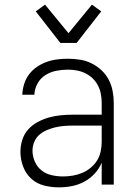

<svg xmlns="http://www.w3.org/2000/svg" viewBox="-20 -795 590 827"><path d="M233 12Q201 12 169.5 4Q138 -4 114.5 -25.5Q91 -47 79.5 -78Q68 -109 68 -141Q68 -167 76 -192.5Q84 -218 101.5 -237.5Q119 -257 142.5 -269.5Q166 -282 191 -289Q216 -296 242 -298.5Q268 -301 294 -301H418V-352Q418 -371 414.5 -390Q411 -409 402 -426.5Q393 -444 379 -457.5Q365 -471 347.5 -479.5Q330 -488 311 -491.5Q292 -495 272 -495Q247 -495 222 -490Q197 -485 175.5 -471.5Q154 -458 141.5 -435Q129 -412 128 -387H76Q77 -410 84 -433Q91 -456 105 -474.5Q119 -493 138.5 -506.5Q158 -520 180 -528Q202 -536 225.5 -539Q249 -542 272 -542Q298 -542 324 -538Q350 -534 373.5 -522.5Q397 -511 416.5 -493Q436 -475 448 -452Q460 -429 465 -403.5Q470 -378 470 -352V0H418V-94Q407 -68 387.5 -47Q368 -26 343 -12.5Q318 1 290 6.5Q262 12 233 12ZM251 -35Q272 -35 293 -38.5Q314 -42 333.5 -50Q353 -58 370 -72Q387 -86 398 -103.5Q409 -121 413.5 -142Q418 -163 418 -184V-254H294Q275 -254 256 -252.5Q237 -251 218 -246.5Q199 -242 181.5 -234.5Q164 -227 149.5 -214.5Q135 -202 127.5 -183.5Q120 -165 120 -146Q120 -122 130 -99Q140 -76 159 -61Q178 -46 202.5 -40.5Q227 -35 251 -35ZM240 -610 134 -746 174 -775 275 -652 376 -775 416 -746 310 -610Z"/></svg>

Font: Lode Dark Term
Style: Regular
Weight: 400
Monospace: yes
Designer: Belleve Invis
Foundry: Belleve Invis
Version: Version 29.2.0